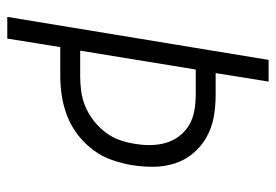

<svg xmlns="http://www.w3.org/2000/svg" viewBox="-138 -638 775 540"><g transform="rotate(90 250.0 -367.5)"><path d="M27 0 148 -735H209L185 -586H247Q279 -586 309 -580.5Q339 -575 365 -560.5Q391 -546 410 -523.5Q429 -501 438.5 -473Q448 -445 448.5 -413.5Q449 -382 444 -351Q439 -322 429.5 -294.5Q420 -267 402 -242.5Q384 -218 359.5 -199Q335 -180 307 -169Q279 -158 250 -153.5Q221 -149 193 -149H112L88 0ZM122 -205H194Q215 -205 237 -208Q259 -211 280 -220Q301 -229 319.5 -243.5Q338 -258 352 -276.5Q366 -295 373.5 -316.5Q381 -338 384 -359Q388 -382 387.5 -404.5Q387 -427 381 -447Q375 -467 362 -484Q349 -501 331 -511.5Q313 -522 291 -526Q269 -530 247 -530H175Z"/></g></svg>

Font: Iosevka Term Curly Lt Obl
Style: Regular
Weight: 300
Italic angle: -9°
Designer: Belleve Invis
Foundry: Belleve Invis
Version: Version 32.3.0